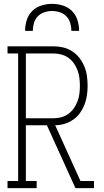

<svg xmlns="http://www.w3.org/2000/svg" viewBox="-20 -975 540 995"><path d="M19 0V-37H74V-698H19V-735H255Q281 -735 306 -729.5Q331 -724 353 -710Q375 -696 391 -675.5Q407 -655 417 -631Q427 -607 430.5 -581.5Q434 -556 434 -530Q434 -506 430.5 -481Q427 -456 418 -433Q409 -410 394.5 -389.5Q380 -369 359.5 -355Q339 -341 315 -333.5Q291 -326 266 -326L397 -37H467V0H371L223 -326H114V-37H170V0ZM255 -362Q276 -362 296 -367Q316 -372 333 -384Q350 -396 362 -413Q374 -430 381.5 -449.5Q389 -469 391.5 -489.5Q394 -510 394 -530Q394 -551 391.5 -571.5Q389 -592 381.5 -611.5Q374 -631 362 -648Q350 -665 333 -676.5Q316 -688 296 -693Q276 -698 255 -698H114V-362ZM110 -815Q110 -843 118.5 -870.5Q127 -898 147 -918Q167 -938 194.5 -946.5Q222 -955 250 -955Q278 -955 305.5 -946.5Q333 -938 353 -918Q373 -898 381.5 -870.5Q390 -843 390 -815H350Q350 -835 344 -855.5Q338 -876 324 -890.5Q310 -905 290 -911.5Q270 -918 250 -918Q230 -918 210 -911.5Q190 -905 176 -890.5Q162 -876 156 -855.5Q150 -835 150 -815Z"/></svg>

Font: Iosevka Slab Extralight
Style: Regular
Weight: 200
Monospace: yes
Designer: Belleve Invis
Foundry: Belleve Invis
Version: Version 11.1.1; ttfautohint (v1.8.3)